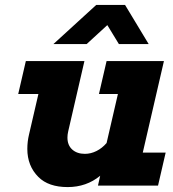

<svg xmlns="http://www.w3.org/2000/svg" viewBox="-20 -754 702 780"><path d="M646 -506 560 -134H653L622 0H378L387 -40Q331 6 255 6Q177 6 136 -35Q91 -80 91 -149Q91 -179 98 -208L136 -372H54L85 -506H323L257 -220Q254 -207 254 -195Q254 -164 273.5 -146.5Q293 -129 325 -129Q349 -129 372 -140.5Q395 -152 413 -173L459 -372H382L413 -506ZM197 -575 371 -734H488L584 -575H463L416 -652L332 -575Z"/></svg>

Font: Arvo
Style: Bold Italic
Weight: 700
Italic angle: -13°
Designer: Anton Koovit (Cyrillic Expansion: Cyreal)
Foundry: Anton Koovit, Yassin Baggar
Version: Version 3.000